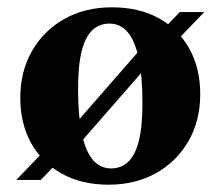

<svg xmlns="http://www.w3.org/2000/svg" viewBox="-20 -492 603 525"><path d="M24.5 0 115 -94 144 -105.5 386 -382.5 416.5 -401.5 471.5 -459H538.5L449 -366L419.5 -353.5L177 -76L147 -57.5L91.5 0ZM284 -31.5Q311 -31.5 330.2 -49.2Q349.5 -67 359.5 -106.2Q369.5 -145.5 369.5 -210.5Q369.5 -282 359.8 -330.2Q350 -378.5 330 -403Q310 -427.5 279.5 -427.5Q252 -427.5 232.8 -409.8Q213.5 -392 203.5 -352.8Q193.5 -313.5 193.5 -248.5Q193.5 -177.5 203.2 -129Q213 -80.5 233 -56Q253 -31.5 284 -31.5ZM277 13Q203.5 13 149.2 -17Q95 -47 65.2 -100.5Q35.5 -154 35.5 -224.5Q35.5 -297 67.8 -353Q100 -409 156.5 -440.5Q213 -472 286 -472Q360.5 -472 414.5 -442Q468.5 -412 498 -358.5Q527.5 -305 527.5 -234.5Q527.5 -162 495.2 -106Q463 -50 406.5 -18.5Q350 13 277 13Z"/></svg>

Font: Newsreader 36pt
Style: Bold
Weight: 700
Designer: Hugues Gentile
Foundry: Production Type
Version: Version 1.003